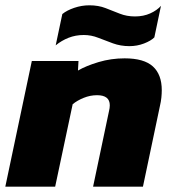

<svg xmlns="http://www.w3.org/2000/svg" viewBox="-31 -704 656 724"><path d="M457 -530Q424 -530 395 -540.5Q366 -551 339.5 -561.5Q313 -572 285 -572Q254 -572 227.5 -561.5Q201 -551 179 -533L204 -651Q221 -665 249 -674.5Q277 -684 306 -684Q340 -684 367 -673.5Q394 -663 420.5 -652.5Q447 -642 478 -642Q510 -642 535.5 -653.5Q561 -665 576 -682L551 -563Q538 -550 512 -540Q486 -530 457 -530ZM-11 0 89 -474H265L263 -438Q294 -456 341 -470Q388 -484 439 -484Q512 -484 545.5 -453.5Q579 -423 579 -364Q579 -351 577.5 -336Q576 -321 572 -304L508 0H320L380 -285Q383 -297 383 -307Q383 -345 335 -345Q309 -345 284.5 -335Q260 -325 243 -311L177 0Z"/></svg>

Font: Kanit
Style: Bold Italic
Weight: 700
Italic angle: -12°
Designer: Katatrad Team
Foundry: CadsonDemak
Version: Version 2.000; ttfautohint (v1.8.3)